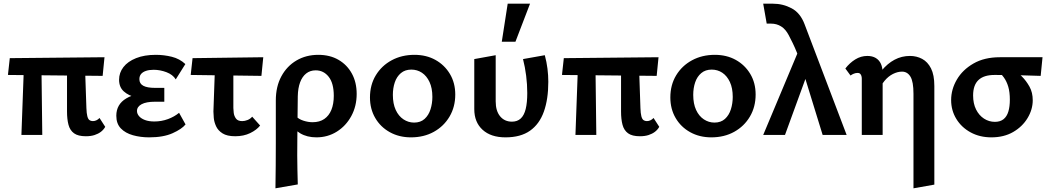

<svg xmlns="http://www.w3.org/2000/svg" viewBox="-20 -731 5691 1040"><path d="M96 0 111 -411H204L209 0ZM23 -325 33 -416 546 -421 536 -320ZM343 -127V-411H439L448 -146Q449 -117 453 -101.5Q457 -86 464.5 -80.5Q472 -75 483 -75Q493 -75 502.5 -79.5Q512 -84 519 -92L550 -44Q541 -28 526.5 -17Q512 -6 492 0.5Q472 7 445 7Q403 7 381 -9Q359 -25 351 -55Q343 -85 343 -127Z M788 13Q741 13 700 1.5Q659 -10 634.5 -35.5Q610 -61 610 -104Q610 -166 664 -198Q718 -230 806 -230V-194Q758 -194 717 -203.5Q676 -213 650.5 -236Q625 -259 625 -299Q625 -337 648.5 -367.5Q672 -398 717 -416Q762 -434 824 -434Q868 -434 910.5 -423.5Q953 -413 984 -384L932 -301Q916 -327 881.5 -340Q847 -353 812 -353Q788 -353 770.5 -347Q753 -341 744 -330Q735 -319 735 -302Q735 -278 756 -266.5Q777 -255 820 -255H870V-180H820Q772 -180 747 -166.5Q722 -153 722 -130Q722 -115 733 -102Q744 -89 765 -81Q786 -73 816 -73Q855 -73 890 -86Q925 -99 950 -120L985 -57Q965 -32 915 -9.5Q865 13 788 13Z M1013 -325 1023 -416 1406 -421 1396 -320ZM1136 -127 1146 -411H1244V-146Q1244 -137 1246 -120Q1248 -103 1258 -89Q1268 -75 1292 -75Q1306 -75 1321 -81Q1336 -87 1346 -99L1389 -51Q1370 -27 1335 -10Q1300 7 1254 7Q1210 7 1185.5 -8.5Q1161 -24 1150.5 -47Q1140 -70 1138 -92Q1136 -114 1136 -127Z M1472 289Q1473 227 1473.5 165.5Q1474 104 1474 44Q1474 -16 1474 -74Q1474 -132 1474 -187Q1474 -262 1504 -317.5Q1534 -373 1586 -403.5Q1638 -434 1704 -434Q1767 -434 1813.5 -407Q1860 -380 1886 -332.5Q1912 -285 1912 -222Q1912 -156 1883 -102.5Q1854 -49 1804.5 -18Q1755 13 1694 13Q1643 13 1606 -9Q1569 -31 1555 -67L1583 -102Q1597 -86 1623 -77.5Q1649 -69 1673 -69Q1711 -69 1736.5 -86.5Q1762 -104 1775 -136Q1788 -168 1788 -212Q1788 -280 1760.5 -315Q1733 -350 1690 -350Q1660 -350 1638.5 -333Q1617 -316 1605.5 -285Q1594 -254 1593 -210Q1592 -134 1591.5 -76.5Q1591 -19 1590.5 26.5Q1590 72 1590 111Q1590 150 1591 187.5Q1592 225 1593 268Z M2206 13Q2142 13 2091.5 -15Q2041 -43 2012.5 -92Q1984 -141 1984 -203Q1984 -271 2015.5 -323Q2047 -375 2101.5 -404.5Q2156 -434 2225 -434Q2289 -434 2338.5 -406.5Q2388 -379 2417 -330.5Q2446 -282 2446 -219Q2446 -152 2415 -99.5Q2384 -47 2330 -17Q2276 13 2206 13ZM2223 -67Q2258 -67 2280 -87Q2302 -107 2312 -139Q2322 -171 2322 -206Q2322 -254 2306.5 -287Q2291 -320 2265.5 -337Q2240 -354 2208 -354Q2174 -354 2151.5 -335Q2129 -316 2118.5 -285Q2108 -254 2108 -217Q2108 -169 2123.5 -135.5Q2139 -102 2165.5 -84.5Q2192 -67 2223 -67Z M2718 13Q2639 13 2594 -28Q2549 -69 2549 -140V-411L2665 -432V-182Q2665 -130 2689 -101Q2713 -72 2753 -72Q2782 -72 2800.5 -89Q2819 -106 2827.5 -140.5Q2836 -175 2836 -227Q2836 -274 2830 -321Q2824 -368 2813 -411L2931 -432Q2941 -395 2945.5 -359Q2950 -323 2950 -288Q2950 -194 2926 -126.5Q2902 -59 2851 -23Q2800 13 2718 13ZM2698 -505 2730 -711H2851L2772 -505Z M3097 0 3112 -411H3205L3210 0ZM3024 -325 3034 -416 3547 -421 3537 -320ZM3344 -127V-411H3440L3449 -146Q3450 -117 3454 -101.5Q3458 -86 3465.5 -80.5Q3473 -75 3484 -75Q3494 -75 3503.5 -79.5Q3513 -84 3520 -92L3551 -44Q3542 -28 3527.5 -17Q3513 -6 3493 0.5Q3473 7 3446 7Q3404 7 3382 -9Q3360 -25 3352 -55Q3344 -85 3344 -127Z M3833 13Q3769 13 3718.5 -15Q3668 -43 3639.5 -92Q3611 -141 3611 -203Q3611 -271 3642.5 -323Q3674 -375 3728.5 -404.5Q3783 -434 3852 -434Q3916 -434 3965.5 -406.5Q4015 -379 4044 -330.5Q4073 -282 4073 -219Q4073 -152 4042 -99.5Q4011 -47 3957 -17Q3903 13 3833 13ZM3850 -67Q3885 -67 3907 -87Q3929 -107 3939 -139Q3949 -171 3949 -206Q3949 -254 3933.5 -287Q3918 -320 3892.5 -337Q3867 -354 3835 -354Q3801 -354 3778.5 -335Q3756 -316 3745.5 -285Q3735 -254 3735 -217Q3735 -169 3750.5 -135.5Q3766 -102 3792.5 -84.5Q3819 -67 3850 -67Z M4436 0 4318 -383Q4308 -418 4296.5 -446.5Q4285 -475 4273.5 -498.5Q4262 -522 4252 -541Q4235 -573 4211 -588Q4187 -603 4157 -603Q4151 -603 4145 -603Q4139 -603 4133 -603L4114 -711Q4128 -711 4141 -711Q4154 -711 4167 -711Q4221 -711 4268 -686Q4315 -661 4338 -600L4566 0ZM4114 0 4314 -477 4360 -351 4232 0Z M4928 289V-223Q4928 -289 4911.5 -316Q4895 -343 4866 -343Q4842 -343 4817 -330.5Q4792 -318 4771.5 -293.5Q4751 -269 4738 -233L4694 -250Q4722 -308 4754.5 -347.5Q4787 -387 4825.5 -407.5Q4864 -428 4909 -428Q4945 -428 4975 -412Q5005 -396 5023 -360.5Q5041 -325 5041 -265V269ZM4648 0V-305Q4648 -314 4645.5 -321Q4643 -328 4638.5 -332Q4634 -336 4626 -336Q4615 -336 4605 -332Q4595 -328 4587 -322L4559 -360Q4582 -390 4612.5 -409Q4643 -428 4678 -428Q4705 -428 4723.5 -417Q4742 -406 4751.5 -385.5Q4761 -365 4761 -334V0Z M5350 13Q5287 13 5237.5 -14Q5188 -41 5160 -87Q5132 -133 5132 -189Q5132 -247 5163 -300Q5194 -353 5253 -387Q5312 -421 5396 -421H5627L5617 -320Q5556 -322 5498.5 -323.5Q5441 -325 5367 -325Q5309 -325 5280 -297.5Q5251 -270 5251 -214Q5251 -170 5267 -138Q5283 -106 5310 -88.5Q5337 -71 5369 -71Q5398 -71 5416 -85.5Q5434 -100 5442 -127Q5450 -154 5450 -191Q5450 -232 5441.5 -261Q5433 -290 5417.5 -311.5Q5402 -333 5381 -349L5469 -358Q5491 -341 5515 -317Q5539 -293 5556.5 -261.5Q5574 -230 5574 -188Q5574 -138 5546 -91.5Q5518 -45 5468 -16Q5418 13 5350 13Z"/></svg>

Font: Ysabeau
Style: Bold
Weight: 700
Designer: Christian Thalmann (Catharsis Fonts)
Version: Version 2.000;gftools[0.9.27.dev2+g8671c4b]